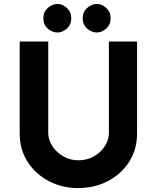

<svg xmlns="http://www.w3.org/2000/svg" viewBox="-20 -947 796 975"><path d="M225 -272Q225 -237 246 -205Q267 -173 301.5 -153Q336 -133 377 -133Q422 -133 457 -153Q492 -173 512.5 -205Q533 -237 533 -272V-736H676V-269Q676 -188 636 -125.5Q596 -63 528 -27.5Q460 8 377 8Q295 8 227.5 -27.5Q160 -63 120 -125.5Q80 -188 80 -269V-736H225ZM200 -854Q200 -886 222.5 -906.5Q245 -927 272 -927Q297 -927 319.5 -906.5Q342 -886 342 -854Q342 -822 319.5 -802Q297 -782 272 -782Q245 -782 222.5 -802Q200 -822 200 -854ZM400 -854Q400 -886 422.5 -906.5Q445 -927 472 -927Q497 -927 519.5 -906.5Q542 -886 542 -854Q542 -822 519.5 -802Q497 -782 472 -782Q445 -782 422.5 -802Q400 -822 400 -854Z"/></svg>

Font: Reem Kufi
Style: Bold
Weight: 700
Designer: Khaled Hosny
Version: Version 1.001